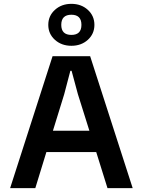

<svg xmlns="http://www.w3.org/2000/svg" viewBox="-20 -970 735 990"><path d="M444.8 -680.2 664.1 0H534.2L476.1 -186H219.2L162.1 0H32.2L251 -680.2ZM263.2 -764.6Q229 -795.4 229 -841.8Q229 -888.2 263.2 -919.2Q297.4 -950.2 348.1 -950.2Q398.9 -950.2 432.9 -919.2Q466.8 -888.2 466.8 -841.8Q466.8 -795.4 432.9 -764.6Q398.9 -733.9 348.1 -733.9Q297.4 -733.9 263.2 -764.6ZM252.9 -295.9H440.9L381.8 -483.9L349.1 -605H342.8L311 -483.9ZM295.9 -841.8Q295.9 -790 348.1 -790Q399.9 -790 399.9 -841.8Q399.9 -894 348.1 -894Q295.9 -894 295.9 -841.8Z"/></svg>

Font: TASA Orbiter Text SemiBold
Style: Regular
Weight: 600
Designer: Weizhong Zhang
Version: Version 1.000;Glyphs 3.1.2 (3151)